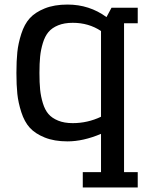

<svg xmlns="http://www.w3.org/2000/svg" viewBox="-20 -606 676 842"><path d="M584 149H524V-504H584V-572H524H469L447 -531Q372 -586 276 -586Q218 -586 176 -569Q134 -552 110.5 -526Q87 -500 73.5 -458Q60 -416 56 -377.5Q52 -339 52 -286Q52 -233 56 -194.5Q60 -156 73.5 -114Q87 -72 110.5 -46Q134 -20 176 -3Q218 14 276 14Q345 14 423 -19V149H343V216H584ZM299 -66Q262 -66 235 -77Q208 -88 192.5 -106Q177 -124 168 -153.5Q159 -183 156 -213Q153 -243 153 -286Q153 -328 156 -358Q159 -388 168 -417.5Q177 -447 192.5 -465.5Q208 -484 235 -495Q262 -506 299 -506Q369 -506 423 -470V-94Q364 -66 299 -66Z"/></svg>

Font: Glegoo
Style: Bold
Weight: 700
Version: Version 2.0.1; ttfautohint (v0.9) -r 48 -G 60